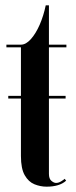

<svg xmlns="http://www.w3.org/2000/svg" viewBox="-20 -691 284 720"><path d="M154.5 9Q131.5 9 109.2 0Q87 -9 72.8 -33.8Q58.5 -58.5 58.5 -106V-321.5H11V-331.5H58.5V-513.5H4V-523.5H58.5Q77 -523.5 95.5 -544Q114 -564.5 128.8 -598.2Q143.5 -632 151.5 -671H163.5V-523.5H229V-513.5H163.5V-331.5H226V-321.5H163.5V-39Q163.5 -20.5 172.8 -12.8Q182 -5 190 -5Q199.5 -5 209 -10.8Q218.5 -16.5 222.5 -20.5L228 -13.5Q203.5 9 154.5 9Z"/></svg>

Font: Imbue 100pt SemiBold
Style: Regular
Weight: 600
Designer: Tyler Finck
Foundry: Etcetera Type Company
Version: Version 1.102; ttfautohint (v1.8.3)